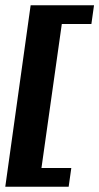

<svg xmlns="http://www.w3.org/2000/svg" viewBox="-26 -650 376 727"><path d="M-6 57 90 -630H330L320 -559H208L131 -14H244L234 57Z"/></svg>

Font: Alumni Sans ExtraBold
Style: Italic
Weight: 800
Italic angle: -8°
Designer: Robert E. Leuschke
Foundry: Robert E. Leuschke
Version: Version 1.016